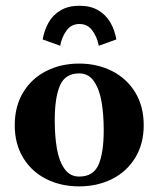

<svg xmlns="http://www.w3.org/2000/svg" viewBox="-20 -652 564 684"><path d="M32.5 -206Q32.5 -273 62.5 -322.8Q92.5 -372.5 144.8 -399Q197 -425.5 262 -425.5Q326.5 -425.5 379 -399Q431.5 -372.5 461.8 -322.8Q492 -273 492 -206Q492 -139.5 461.8 -90Q431.5 -40.5 379 -14.2Q326.5 12 262 12Q197 12 144.8 -14.2Q92.5 -40.5 62.5 -90Q32.5 -139.5 32.5 -206ZM349.5 -188.5Q349.5 -243.5 342 -288.2Q334.5 -333 315.2 -361.8Q296 -390.5 262 -390.5Q212.5 -390.5 193.8 -347.8Q175 -305 175 -223.5Q175 -168 182.5 -123.5Q190 -79 209.5 -51Q229 -23 262 -23Q312.5 -23 331 -65.2Q349.5 -107.5 349.5 -188.5ZM263 -566.5Q234 -566.5 217 -543.2Q200 -520 194.5 -489L132 -511.5Q138 -545 153.2 -572Q168.5 -599 196 -615.2Q223.5 -631.5 263 -631.5Q303 -631.5 330.2 -615.2Q357.5 -599 373 -572.2Q388.5 -545.5 394.5 -511.5L332 -489Q326 -520 309 -543.2Q292 -566.5 263 -566.5Z"/></svg>

Font: Didactic
Style: Regular
Weight: 400
Designer: Tyler Finck
Foundry: Etcetera Type Co
Version: Version 3.007;FEAKit 1.0